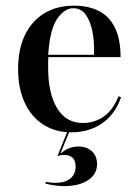

<svg xmlns="http://www.w3.org/2000/svg" viewBox="-20 -447 477 665"><path d="M226.6 11.3Q171.8 11.3 130.2 -15.3Q88.7 -41.9 65.7 -91.1Q42.7 -140.3 42.7 -207.3Q42.7 -276.6 66.5 -325.8Q90.3 -375 133.9 -401.2Q177.4 -427.4 236.3 -427.4Q285.5 -427.4 321.8 -409.3Q358.1 -391.1 377.8 -351.6Q397.6 -312.1 397.6 -249.2H112.1L110.5 -257.3H305.6Q307.3 -301.6 300 -338.3Q292.7 -375 276.6 -396.8Q260.5 -418.5 233.9 -418.5Q203.2 -418.5 177.8 -381.5Q152.4 -344.4 146.8 -255.6L147.6 -254.8Q146.8 -243.5 146.8 -232.7Q146.8 -221.8 146.8 -211.3Q146.8 -123.4 177.8 -72.2Q208.9 -21 266.9 -21Q307.3 -21 339.5 -43.5Q371.8 -66.1 390.3 -113.7L399.2 -109.7Q379 -51.6 334.3 -20.2Q289.5 11.3 226.6 11.3ZM202.4 197.6Q184.7 197.6 166.5 194.8Q148.4 191.9 137.1 188.7L138.7 183.1Q144.4 183.9 154 185.1Q163.7 186.3 171.8 186.3Q204.8 186.3 223.4 171.4Q241.9 156.5 241.9 130.6Q241.9 110.5 231.9 100Q221.8 89.5 202.4 89.5Q196.8 89.5 189.9 90.7Q183.1 91.9 179 93.5L213.7 7.3H221L188.7 86.3Q202.4 73.4 218.1 66.9Q233.9 60.5 252.4 60.5Q280.6 60.5 298.4 77Q316.1 93.5 316.1 121.8Q316.1 156.5 285.1 177Q254 197.6 202.4 197.6Z"/></svg>

Font: Playfair 144pt SemiCondensed SemiBold
Style: Regular
Weight: 600
Width: 4
Designer: Claus Eggers Sørensen
Foundry: Claus Eggers Sørensen
Version: Version 2.203